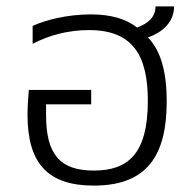

<svg xmlns="http://www.w3.org/2000/svg" viewBox="-20 -571 595 600"><path d="M273 9C438 9 501 -83 501 -254C501 -342 484 -412 442 -454C489 -470 524 -503 524 -551H466C466 -516 440 -496 408 -485C373 -513 324 -526 264 -526C189 -526 121 -508 82 -490V-434C133 -461 194 -477 258 -477C394 -477 442 -399 442 -256C442 -91 381 -38 273 -38C168 -38 124 -88 124 -211V-245H265V-290H70C68 -267 66 -235 66 -212C66 -59 131 9 273 9Z"/></svg>

Font: Noto Sans Thai UI Light
Style: Regular
Weight: 300
Designer: Monotype Design Team
Foundry: Monotype Imaging Inc.
Version: Version 2.000